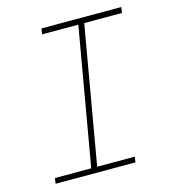

<svg xmlns="http://www.w3.org/2000/svg" viewBox="-107 -799 800 888"><g transform="rotate(-15 293.5 -355.5)"><path d="M172.4 -710.9H554.7L550.8 -683.6H370.1L255.9 -26.4H436L432.1 0H49.8L53.7 -26.4H227.5L341.8 -683.6H168.5Z"/></g></svg>

Font: Roboto Mono Thin
Style: Italic
Weight: 250
Designer: Google
Version: Version 2.000985; 2015; ttfautohint (v1.3)